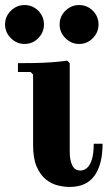

<svg xmlns="http://www.w3.org/2000/svg" viewBox="-51 -730 426 760"><path d="M224 10Q203 10 178 4Q153 -2 131 -19.5Q109 -37 94.5 -69.5Q80 -102 80 -155V-435L70 -445H20V-480Q46 -480 82 -480.5Q118 -481 153.5 -483.5Q189 -486 215 -490L225 -480V-129Q225 -96 235 -75.5Q245 -55 267 -55Q281 -55 293 -65Q305 -75 312.5 -98Q320 -121 320 -161H355Q355 -79 323 -34.5Q291 10 224 10ZM262 -556Q231 -556 208 -579Q185 -602 185 -633Q185 -665 208 -687.5Q231 -710 262 -710Q294 -710 316.5 -687.5Q339 -665 339 -633Q339 -602 316.5 -579Q294 -556 262 -556ZM46 -556Q15 -556 -8 -579Q-31 -602 -31 -633Q-31 -665 -8 -687.5Q15 -710 46 -710Q78 -710 100.5 -687.5Q123 -665 123 -633Q123 -602 100.5 -579Q78 -556 46 -556Z"/></svg>

Font: Brygada 1918
Style: Bold
Weight: 700
Designer: Mateusz Machalski | Borys Kosmynka | Przemek Hoffer
Foundry: NIEPODLEGLA 2018
Version: Version 3.006